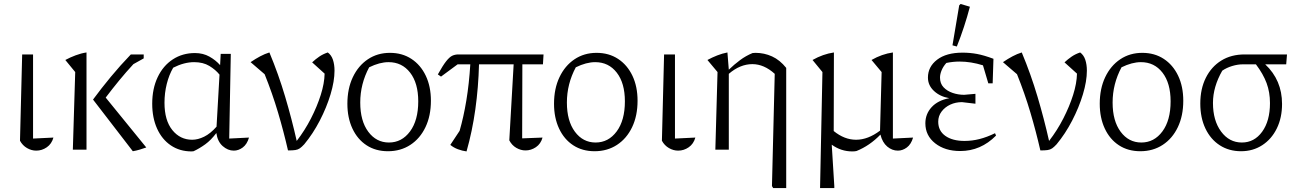

<svg xmlns="http://www.w3.org/2000/svg" viewBox="-20 -756 6566 970"><path d="M81 -45 92 -481H147V-56L250 -61Q241 -29 216.5 -12Q192 5 163 5Q139 5 116.5 -8Q94 -21 81 -45Z M348 0 360 -392 310 -453Q334 -466 362 -476.5Q390 -487 417 -491V0ZM651 8 450 -253Q492 -310 540 -368Q588 -426 641 -481H706V-461L654 -432Q617 -392 582.5 -350Q548 -308 514 -263L719 -11Q702 -5 685.5 0Q669 5 651 8Z M958 8Q954 9 948 9Q888 9 843 -21.5Q798 -52 773.5 -106.5Q749 -161 749 -232Q749 -308 776.5 -366Q804 -424 853 -456Q902 -488 965 -488Q1006 -488 1038 -470Q1070 -452 1092 -427L1095 -484H1146L1138 -56L1238 -61Q1228 -27 1206.5 -11Q1185 5 1161 5Q1131 5 1105 -18Q1079 -41 1073 -84Q1046 -48 1017 -27Q988 -6 958 8ZM811 -237Q811 -148 850.5 -99Q890 -50 951 -50Q980 -50 1011.5 -65.5Q1043 -81 1074 -116L1089 -379Q1069 -404 1037.5 -423Q1006 -442 961 -442Q910 -442 855 -414Q834 -378 822.5 -332Q811 -286 811 -237Z M1435 4Q1413 -92 1384.5 -188Q1356 -284 1317 -381L1246 -442Q1271 -459 1294.5 -471.5Q1318 -484 1341 -491Q1387 -381 1420.5 -268Q1454 -155 1479 -44Q1520 -97 1551 -157.5Q1582 -218 1600.5 -276.5Q1619 -335 1620 -384L1557 -441Q1574 -457 1593 -470Q1612 -483 1636 -491Q1654 -478 1662 -454Q1670 -430 1670 -399Q1670 -346 1650 -279.5Q1630 -213 1595.5 -146.5Q1561 -80 1517 -27Q1504 -13 1494.5 -6.5Q1485 0 1472 2Q1459 4 1435 4Z M1940 8Q1878 8 1832 -22Q1786 -52 1760.5 -106.5Q1735 -161 1735 -232Q1735 -308 1762.5 -366Q1790 -424 1838.5 -456.5Q1887 -489 1950 -489Q2012 -489 2058.5 -458.5Q2105 -428 2131 -373.5Q2157 -319 2157 -247Q2157 -171 2129.5 -113.5Q2102 -56 2053 -24Q2004 8 1940 8ZM1945 -36Q2010 -36 2051.5 -92Q2093 -148 2093 -244Q2093 -336 2052 -389Q2011 -442 1943 -442Q1898 -442 1845 -416Q1800 -332 1800 -238Q1800 -145 1840.5 -90.5Q1881 -36 1945 -36Z M2337 9Q2315 6 2293.5 -2Q2272 -10 2255 -24L2302 -95Q2322 -164 2336 -248.5Q2350 -333 2356 -431H2292L2208 -369L2192 -380Q2217 -425 2234 -446.5Q2251 -468 2265 -474.5Q2279 -481 2296 -481H2726L2723 -431H2619L2618 -57L2721 -61Q2712 -29 2687.5 -12.5Q2663 4 2635 4Q2611 4 2588.5 -9Q2566 -22 2553 -47L2575 -431H2400Q2397 -315 2381.5 -204Q2366 -93 2337 9Z M2984 8Q2922 8 2876 -22Q2830 -52 2804.5 -106.5Q2779 -161 2779 -232Q2779 -308 2806.5 -366Q2834 -424 2882.5 -456.5Q2931 -489 2994 -489Q3056 -489 3102.5 -458.5Q3149 -428 3175 -373.5Q3201 -319 3201 -247Q3201 -171 3173.5 -113.5Q3146 -56 3097 -24Q3048 8 2984 8ZM2989 -36Q3054 -36 3095.5 -92Q3137 -148 3137 -244Q3137 -336 3096 -389Q3055 -442 2987 -442Q2942 -442 2889 -416Q2844 -332 2844 -238Q2844 -145 2884.5 -90.5Q2925 -36 2989 -36Z M3324 -45 3335 -481H3390V-56L3493 -61Q3484 -29 3459.5 -12Q3435 5 3406 5Q3382 5 3359.5 -8Q3337 -21 3324 -45Z M3594 0 3605 -392 3554 -453Q3578 -466 3603.5 -476Q3629 -486 3655 -491L3662 -404Q3689 -430 3718.5 -452Q3748 -474 3782 -488Q3789 -489 3797 -489Q3841 -489 3880.5 -471Q3920 -453 3952 -413V194H3886L3880 184L3894 -383Q3840 -432 3781 -432Q3719 -432 3662 -383V0Z M4123 194 4135 -392 4085 -453Q4138 -483 4193 -491L4192 -94Q4246 -50 4305 -50Q4365 -50 4426 -96L4434 -392L4383 -453Q4435 -483 4491 -491V-56L4593 -61Q4583 -27 4561.5 -11Q4540 5 4516 5Q4487 5 4462.5 -15.5Q4438 -36 4428 -76Q4374 -20 4307 7Q4302 8 4297 8.5Q4292 9 4286 9Q4229 9 4182 -25L4195 184V194Z M4831 7Q4754 7 4704.5 -32Q4655 -71 4655 -133Q4655 -180 4686.5 -214.5Q4718 -249 4776 -260Q4729 -268 4698.5 -296.5Q4668 -325 4668 -364Q4668 -419 4714.5 -454.5Q4761 -490 4843 -490Q4880 -490 4915.5 -483.5Q4951 -477 4999 -459L4995 -335H4973L4946 -426Q4885 -445 4828 -445Q4795 -445 4761 -438Q4745 -420 4737 -400.5Q4729 -381 4729 -364Q4729 -334 4747 -315Q4765 -296 4793 -286.5Q4821 -277 4851 -277L4908 -282V-232L4840 -240Q4808 -240 4781 -227.5Q4754 -215 4737 -192.5Q4720 -170 4720 -141Q4720 -95 4756 -69.5Q4792 -44 4853 -44Q4891 -44 4928.5 -53.5Q4966 -63 5007 -83L5012 -71Q4935 7 4831 7ZM4814 -521 4792 -527 4826 -729 4833 -736 4880 -722Q4853 -619 4814 -521Z M5236 4Q5214 -92 5185.5 -188Q5157 -284 5118 -381L5047 -442Q5072 -459 5095.5 -471.5Q5119 -484 5142 -491Q5188 -381 5221.5 -268Q5255 -155 5280 -44Q5321 -97 5352 -157.5Q5383 -218 5401.5 -276.5Q5420 -335 5421 -384L5358 -441Q5375 -457 5394 -470Q5413 -483 5437 -491Q5455 -478 5463 -454Q5471 -430 5471 -399Q5471 -346 5451 -279.5Q5431 -213 5396.5 -146.5Q5362 -80 5318 -27Q5305 -13 5295.5 -6.5Q5286 0 5273 2Q5260 4 5236 4Z M5741 8Q5679 8 5633 -22Q5587 -52 5561.5 -106.5Q5536 -161 5536 -232Q5536 -308 5563.5 -366Q5591 -424 5639.5 -456.5Q5688 -489 5751 -489Q5813 -489 5859.5 -458.5Q5906 -428 5932 -373.5Q5958 -319 5958 -247Q5958 -171 5930.5 -113.5Q5903 -56 5854 -24Q5805 8 5741 8ZM5746 -36Q5811 -36 5852.5 -92Q5894 -148 5894 -244Q5894 -336 5853 -389Q5812 -442 5744 -442Q5699 -442 5646 -416Q5601 -332 5601 -238Q5601 -145 5641.5 -90.5Q5682 -36 5746 -36Z M6457 -231Q6457 -161 6430.5 -107Q6404 -53 6357 -22.5Q6310 8 6250 8Q6189 8 6142.5 -22Q6096 -52 6070 -106.5Q6044 -161 6044 -233Q6044 -307 6072 -363Q6100 -419 6150 -450Q6200 -481 6268 -481H6482L6478 -431H6372Q6457 -351 6457 -231ZM6259 -431Q6233 -431 6205 -422.5Q6177 -414 6155 -399Q6108 -317 6108 -236Q6108 -147 6149 -91.5Q6190 -36 6254 -36Q6317 -36 6356.5 -90.5Q6396 -145 6396 -235Q6396 -290 6379 -336Q6362 -382 6325 -431Z"/></svg>

Font: Piazzolla Light
Style: Regular
Weight: 300
Designer: Juan Pablo del Peral
Foundry: Huerta Tipografica
Version: Version 1.330